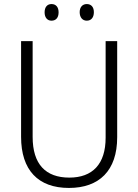

<svg xmlns="http://www.w3.org/2000/svg" viewBox="-20 -917 682 947"><path d="M200 -856C200 -831 213 -815 234 -815C256 -815 269 -830 269 -856C269 -882 256 -897 234 -897C213 -897 200 -882 200 -856ZM373 -857C373 -831 387 -815 408 -815C430 -815 443 -831 443 -857C443 -882 430 -897 408 -897C387 -897 373 -882 373 -857ZM558 -240V-714H501V-238C501 -107 436 -41 322 -41C205 -41 141 -107 141 -242V-714H84V-242C84 -78 168 10 320 10C469 10 558 -75 558 -240Z"/></svg>

Font: Noto Sans SemiCondensed Light
Style: Regular
Weight: 300
Width: 4
Designer: Monotype Design Team
Foundry: Monotype Imaging Inc.
Version: Version 2.013